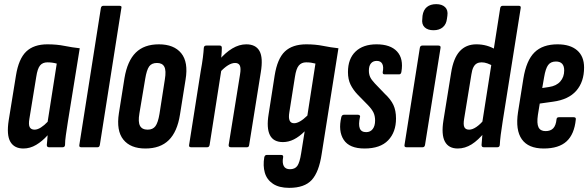

<svg xmlns="http://www.w3.org/2000/svg" viewBox="-20 -711 2841 927"><path d="M93 6Q49 6 30 -26.5Q11 -59 22 -130L57 -346Q70 -427 106.5 -462Q143 -497 209 -497Q254 -497 291 -489.5Q328 -482 365 -478L308 -125Q302 -86 298 -58.5Q294 -31 294 -11Q293 0 282 0H217Q206 0 206 -11Q207 -21 208 -33Q209 -45 210 -58Q184 -29 154.5 -11.5Q125 6 93 6ZM147 -85Q161 -85 177.5 -95.5Q194 -106 210 -123L254 -404Q243 -407 232 -408.5Q221 -410 209 -410Q186 -410 173.5 -395Q161 -380 155 -340L122 -138Q117 -109 123.5 -97Q130 -85 147 -85Z M372 0Q361 0 363 -11L467 -672Q469 -683 479 -683H557Q562 -683 565 -680.5Q568 -678 566 -672L462 -11Q460 0 451 0Z M682 6Q610 6 575.5 -37Q541 -80 554 -164L581 -334Q595 -417 635.5 -457Q676 -497 747 -497Q820 -497 855 -454Q890 -411 876 -327L849 -158Q836 -75 795 -34.5Q754 6 682 6ZM693 -85Q718 -85 730.5 -102Q743 -119 750 -161L776 -328Q783 -370 773.5 -388.5Q764 -407 738 -407Q712 -407 700 -390Q688 -373 681 -330L653 -163Q646 -122 656 -103.5Q666 -85 693 -85Z M1095 0Q1083 0 1084 -11L1139 -352Q1144 -382 1138 -394.5Q1132 -407 1115 -407Q1099 -407 1080.5 -395.5Q1062 -384 1042 -362L1037 -420Q1068 -457 1101.5 -477Q1135 -497 1169 -497Q1215 -497 1233 -464.5Q1251 -432 1239 -361L1183 -11Q1182 0 1172 0ZM903 0Q891 0 893 -11L949 -367Q956 -405 959.5 -433Q963 -461 964 -480Q965 -491 976 -491H1041Q1051 -491 1051 -480Q1051 -462 1048.5 -436.5Q1046 -411 1044 -394L1049 -375L992 -11Q990 0 980 0Z M1459 -497Q1503 -497 1540 -489.5Q1577 -482 1614 -478L1533 33Q1520 120 1485 158Q1450 196 1376 196Q1327 196 1297.5 176Q1268 156 1258.5 122.5Q1249 89 1256 48Q1259 37 1268 37H1337Q1349 37 1347 48Q1342 75 1350 90.5Q1358 106 1380 106Q1404 106 1415.5 90Q1427 74 1434 29L1451 -77Q1425 -51 1399 -38Q1373 -25 1346 -25Q1300 -25 1283 -59Q1266 -93 1277 -160L1306 -346Q1319 -428 1355.5 -462.5Q1392 -497 1459 -497ZM1400 -116Q1426 -116 1464 -153L1503 -404Q1492 -407 1481.5 -408.5Q1471 -410 1458 -410Q1436 -410 1423 -395Q1410 -380 1404 -340L1377 -169Q1368 -116 1400 -116Z M1740 6Q1667 6 1639.5 -36Q1612 -78 1628 -146Q1631 -157 1641 -157H1708Q1714 -157 1717 -153.5Q1720 -150 1718 -146Q1710 -110 1717 -91.5Q1724 -73 1748 -73Q1768 -73 1779.5 -88Q1791 -103 1791 -129Q1791 -151 1783.5 -167Q1776 -183 1757 -203L1707 -254Q1685 -277 1672.5 -302.5Q1660 -328 1660 -363Q1660 -427 1696.5 -462Q1733 -497 1798 -497Q1865 -497 1897 -462.5Q1929 -428 1918 -364Q1916 -352 1907 -352H1837Q1826 -352 1828 -364Q1833 -389 1825.5 -403Q1818 -417 1799 -417Q1781 -417 1771 -405Q1761 -393 1761 -370Q1761 -353 1767 -339.5Q1773 -326 1790 -308L1838 -258Q1867 -231 1879.5 -204Q1892 -177 1892 -139Q1892 -73 1854 -33.5Q1816 6 1740 6Z M1943 0Q1931 0 1933 -11L2007 -480Q2009 -491 2019 -491H2097Q2102 -491 2105 -488.5Q2108 -486 2107 -480L2032 -11Q2030 0 2020 0ZM2073 -565Q2045 -565 2030 -579.5Q2015 -594 2019 -621L2020 -635Q2024 -663 2041 -677Q2058 -691 2086 -691Q2114 -691 2129 -676.5Q2144 -662 2140 -635L2138 -621Q2135 -594 2118 -579.5Q2101 -565 2073 -565Z M2190 6Q2146 6 2128 -27.5Q2110 -61 2121 -130L2158 -359Q2169 -430 2199.5 -463.5Q2230 -497 2280 -497Q2306 -497 2329.5 -490.5Q2353 -484 2376 -470L2363 -391Q2347 -400 2333 -405Q2319 -410 2305 -410Q2292 -410 2282 -404.5Q2272 -399 2265.5 -386Q2259 -373 2256 -352L2221 -138Q2216 -109 2222 -97Q2228 -85 2245 -85Q2261 -85 2280 -98Q2299 -111 2317 -133L2322 -75Q2289 -34 2257 -14Q2225 6 2190 6ZM2316 0Q2305 0 2305 -11Q2306 -30 2308.5 -55.5Q2311 -81 2313 -98L2308 -117L2395 -672Q2397 -683 2407 -683H2485Q2496 -683 2494 -672L2407 -125Q2401 -88 2397.5 -59.5Q2394 -31 2393 -11Q2392 0 2381 0Z M2605 6Q2531 6 2499.5 -38.5Q2468 -83 2481 -169L2507 -332Q2521 -419 2560.5 -458Q2600 -497 2672 -497Q2733 -497 2766.5 -468Q2800 -439 2800 -385Q2800 -316 2762.5 -273Q2725 -230 2650 -220L2586 -211L2577 -156Q2571 -115 2580 -96.5Q2589 -78 2614 -78Q2638 -78 2651 -91.5Q2664 -105 2667 -135Q2668 -145 2678 -145H2750Q2762 -145 2760 -134Q2753 -63 2715.5 -28.5Q2678 6 2605 6ZM2598 -286 2631 -291Q2666 -296 2685 -317.5Q2704 -339 2704 -371Q2704 -414 2664 -414Q2639 -414 2626.5 -397Q2614 -380 2607 -338Z"/></svg>

Font: Sofia Sans Extra Condensed
Style: Bold Italic
Weight: 700
Italic angle: -9°
Designer: Botio Nikoltchev, Ani Petrova
Foundry: lettersoup
Version: Version 4.101